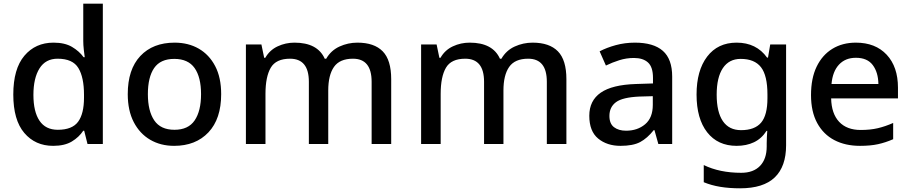

<svg xmlns="http://www.w3.org/2000/svg" viewBox="-20 -780 4933 1040"><path d="M268 10Q171 10 111.5 -60Q52 -130 52 -268Q52 -407 112 -478Q172 -549 270 -549Q331 -549 370 -526Q409 -503 433 -470H439Q437 -483 434 -510Q431 -537 431 -558V-760H537V0H454L436 -72H431Q408 -37 369 -13.5Q330 10 268 10ZM293 -77Q371 -77 403 -120.5Q435 -164 435 -251V-267Q435 -361 404.5 -411.5Q374 -462 292 -462Q227 -462 194 -409.5Q161 -357 161 -266Q161 -175 194 -126Q227 -77 293 -77Z M1178 -270Q1178 -136 1109 -63Q1040 10 923 10Q850 10 793.5 -23Q737 -56 704.5 -118.5Q672 -181 672 -270Q672 -404 740 -476.5Q808 -549 926 -549Q1000 -549 1056.5 -516.5Q1113 -484 1145.5 -422Q1178 -360 1178 -270ZM781 -270Q781 -179 815.5 -128Q850 -77 925 -77Q1000 -77 1034.5 -128Q1069 -179 1069 -270Q1069 -362 1034 -411.5Q999 -461 924 -461Q849 -461 815 -411.5Q781 -362 781 -270Z M1916 -549Q2007 -549 2053 -502Q2099 -455 2099 -351V0H1993V-337Q1993 -462 1892 -462Q1820 -462 1789 -417.5Q1758 -373 1758 -290V0H1653V-337Q1653 -462 1551 -462Q1475 -462 1446.5 -413Q1418 -364 1418 -272V0H1312V-539H1396L1411 -467H1417Q1441 -509 1484 -529Q1527 -549 1575 -549Q1700 -549 1739 -462H1747Q1773 -507 1819 -528Q1865 -549 1916 -549Z M2865 -549Q2956 -549 3002 -502Q3048 -455 3048 -351V0H2942V-337Q2942 -462 2841 -462Q2769 -462 2738 -417.5Q2707 -373 2707 -290V0H2602V-337Q2602 -462 2500 -462Q2424 -462 2395.5 -413Q2367 -364 2367 -272V0H2261V-539H2345L2360 -467H2366Q2390 -509 2433 -529Q2476 -549 2524 -549Q2649 -549 2688 -462H2696Q2722 -507 2768 -528Q2814 -549 2865 -549Z M3419 -549Q3520 -549 3570.5 -504.5Q3621 -460 3621 -365V0H3546L3525 -75H3521Q3486 -31 3447.5 -10.5Q3409 10 3341 10Q3268 10 3220 -29.5Q3172 -69 3172 -153Q3172 -235 3234 -278Q3296 -321 3425 -325L3517 -328V-358Q3517 -417 3490 -441.5Q3463 -466 3414 -466Q3373 -466 3335 -454Q3297 -442 3262 -425L3228 -502Q3266 -522 3315.5 -535.5Q3365 -549 3419 -549ZM3444 -257Q3352 -253 3316.5 -226.5Q3281 -200 3281 -152Q3281 -110 3306 -91Q3331 -72 3371 -72Q3433 -72 3474.5 -107Q3516 -142 3516 -212V-259Z M3970 -549Q4077 -549 4135 -468H4140L4152 -539H4238V7Q4238 122 4176.5 181Q4115 240 3989 240Q3930 240 3881.5 232Q3833 224 3792 207V114Q3878 156 3995 156Q4061 156 4097 118.5Q4133 81 4133 13V-5Q4133 -18 4134 -39Q4135 -60 4136 -71H4132Q4105 -29 4064 -9.5Q4023 10 3970 10Q3868 10 3810.5 -63.5Q3753 -137 3753 -268Q3753 -398 3810.5 -473.5Q3868 -549 3970 -549ZM3992 -461Q3929 -461 3895.5 -411Q3862 -361 3862 -267Q3862 -173 3895.5 -124Q3929 -75 3994 -75Q4068 -75 4102.5 -115.5Q4137 -156 4137 -248V-268Q4137 -371 4102 -416Q4067 -461 3992 -461Z M4616 -549Q4722 -549 4783 -483.5Q4844 -418 4844 -305V-247H4482Q4484 -164 4525.5 -120Q4567 -76 4642 -76Q4694 -76 4734.5 -85.5Q4775 -95 4818 -114V-26Q4777 -8 4736 1Q4695 10 4638 10Q4559 10 4499.5 -21Q4440 -52 4406.5 -113.5Q4373 -175 4373 -265Q4373 -356 4403.5 -419Q4434 -482 4488.5 -515.5Q4543 -549 4616 -549ZM4616 -467Q4559 -467 4524.5 -430Q4490 -393 4484 -325H4738Q4737 -388 4707.5 -427.5Q4678 -467 4616 -467Z"/></svg>

Font: Noto Sans Myanmar Medium
Style: Regular
Weight: 500
Designer: Monotype Design Team
Foundry: Monotype Imaging Inc.
Version: Version 2.107; ttfautohint (v1.8.4.7-5d5b)